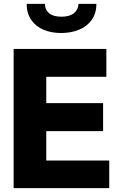

<svg xmlns="http://www.w3.org/2000/svg" viewBox="-20 -980 640 1000"><path d="M51 -725H534V-580H221V-443H517V-297H221V-144H549V0H51ZM119 -960H214Q214 -929.5 235.5 -911.2Q257 -893 300 -893Q342.5 -893 365 -911.2Q387.5 -929.5 389 -960H482Q482 -910 457.2 -875.8Q432.5 -841.5 390.8 -824.8Q349 -808 298 -808Q248 -808 207.5 -824.8Q167 -841.5 143 -875.8Q119 -910 119 -960Z"/></svg>

Font: JuliaMono Black
Style: Regular
Weight: 900
Monospace: yes
Designer: cormullion
Foundry: corm
Version: Version 0.054; ttfautohint (v1.8.4)